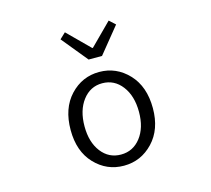

<svg xmlns="http://www.w3.org/2000/svg" viewBox="-116 -969 1233 1121"><g transform="rotate(-15 500.0 -408.0)"><path d="M252 -268.6Q252 -399.4 324.2 -476.6Q396.5 -553.7 500 -553.7Q603.5 -553.7 676.3 -476.6Q749 -399.4 749 -268.6Q749 -140.6 676.3 -64Q603.5 12.7 500 12.7Q396.5 12.7 324.2 -63.5Q252 -139.6 252 -268.6ZM665 -268.6Q665 -365.2 619.1 -425.3Q573.2 -485.4 500 -485.4Q427.7 -485.4 381.8 -425.3Q335.9 -365.2 335.9 -268.6Q335.9 -172.9 381.3 -113.8Q426.8 -54.7 500 -54.7Q573.2 -54.7 619.1 -113.8Q665 -172.9 665 -268.6ZM460 -639.6 332 -795.9 367.2 -829.1 498 -699.2H502L631.8 -829.1L668 -795.9L541 -639.6Z"/></g></svg>

Font: GenEi Gothic M SemiLight
Style: Regular
Weight: 350
Designer: o_tamon (Modified); [Source Han Sans]
Ryoko NISHIZUKA  (kana & ideographs); Paul D. Hunt (Latin, Greek & Cyrillic); Wenl
Version: Version 1.1a;Original Version 1.004